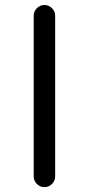

<svg xmlns="http://www.w3.org/2000/svg" viewBox="-20 -773 355 770"><path d="M115.2 -65.4V-710Q115.2 -727.5 127.9 -740.2Q140.6 -752.9 158.2 -752.9Q175.8 -752.9 188.5 -740.2Q201.2 -727.5 201.2 -710V-65.4Q201.2 -47.9 188.5 -35.2Q175.8 -22.5 158.2 -22.5Q140.6 -22.5 127.9 -35.2Q115.2 -47.9 115.2 -65.4Z"/></svg>

Font: Gen Jyuu Gothic Normal
Style: Regular
Weight: 300
Designer: [Source Han Sans]
Ryoko NISHIZUKA  (kana & ideographs); Paul D. Hunt (Latin, Greek & Cyrillic); Wenlong ZHANG  (bopomofo
Version: Version 1.002.20150607